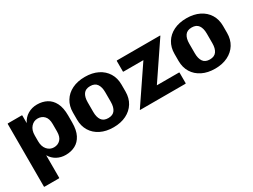

<svg xmlns="http://www.w3.org/2000/svg" viewBox="-51 -1106 2442 1850"><g transform="rotate(-30 1170.0 -181.0)"><path d="M42.5 175V-520Q42.5 -525 47.5 -525H200Q205 -525 205 -520V-436.5Q230 -488 276 -515.2Q322 -542.5 379.5 -542.5Q439 -542.5 486 -517.8Q533 -493 560.2 -439.8Q587.5 -386.5 587.5 -301.5V-223.5Q587.5 -138.5 560.2 -85.2Q533 -32 486 -7.2Q439 17.5 379.5 17.5Q326 17.5 282.5 -6Q239 -29.5 212.5 -74.5V175Q212.5 180 207.5 180H47.5Q42.5 180 42.5 175ZM212.5 -231Q212.5 -171 242.8 -136.8Q273 -102.5 317 -102.5Q361 -102.5 389.2 -131.8Q417.5 -161 417.5 -221V-304Q417.5 -364 389.2 -393.2Q361 -422.5 317 -422.5Q273 -422.5 242.8 -388.2Q212.5 -354 212.5 -294Z M641.5 -224V-301.5Q641.5 -374 674.8 -428.2Q708 -482.5 768.8 -512.5Q829.5 -542.5 911.5 -542.5Q993 -542.5 1053.8 -512.5Q1114.5 -482.5 1148 -428.2Q1181.5 -374 1181.5 -301.5V-224Q1181.5 -151.5 1148 -97.2Q1114.5 -43 1053.8 -12.8Q993 17.5 911.5 17.5Q829.5 17.5 768.8 -12.8Q708 -43 674.8 -97.2Q641.5 -151.5 641.5 -224ZM814 -209Q814 -151 837 -118Q860 -85 911.5 -85Q962.5 -85 985.8 -118Q1009 -151 1009 -209V-316.5Q1009 -374.5 985.8 -407.2Q962.5 -440 911.5 -440Q860 -440 837 -407.2Q814 -374.5 814 -316.5Z M1214.5 -5 1482 -400H1261Q1256 -400 1256 -405V-520Q1256 -525 1261 -525H1738.5Q1743.5 -525 1740 -520L1473 -125H1718.5Q1723.5 -125 1723.5 -120V-5Q1723.5 0 1718.5 0H1216Q1211 0 1214.5 -5Z M1771.5 -224V-301.5Q1771.5 -374 1804.8 -428.2Q1838 -482.5 1898.8 -512.5Q1959.5 -542.5 2041.5 -542.5Q2123 -542.5 2183.8 -512.5Q2244.5 -482.5 2278 -428.2Q2311.5 -374 2311.5 -301.5V-224Q2311.5 -151.5 2278 -97.2Q2244.5 -43 2183.8 -12.8Q2123 17.5 2041.5 17.5Q1959.5 17.5 1898.8 -12.8Q1838 -43 1804.8 -97.2Q1771.5 -151.5 1771.5 -224ZM1944 -209Q1944 -151 1967 -118Q1990 -85 2041.5 -85Q2092.5 -85 2115.8 -118Q2139 -151 2139 -209V-316.5Q2139 -374.5 2115.8 -407.2Q2092.5 -440 2041.5 -440Q1990 -440 1967 -407.2Q1944 -374.5 1944 -316.5Z"/></g></svg>

Font: MFEK Sans
Style: Bold
Weight: 700
Designer: Owen Earl
Foundry: indestructible type*
Version: Version 0.001; ttfautohint (v1.8.4.7-5d5b)